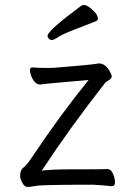

<svg xmlns="http://www.w3.org/2000/svg" viewBox="-20 -733 540 763"><path d="M89 10Q78 10 69 -6Q60 -22 60 -34Q60 -45 63 -53.5Q66 -62 76.5 -70Q87 -78 109 -111Q220 -277 332 -415Q163 -401 139 -397Q118 -397 104 -431Q99 -445 99 -455Q99 -465 109 -465Q134 -463 167 -463Q192 -463 200 -464Q341 -475 373 -481Q399 -481 417 -448Q424 -436 424 -429Q424 -421 412 -414Q400 -407 395 -400Q260 -228 146 -55Q188 -60 258 -60Q392 -60 408 -61Q421 -61 429 -42.5Q437 -24 437 -9Q437 7 424 7Q387 3 351 1Q149 1 125 5.5Q101 10 89 10ZM186 -574Q179 -574 174 -579.5Q169 -585 169 -591Q169 -611 304 -711Q307 -713 315 -713Q323 -713 337 -703Q369 -678 369 -659Q369 -653 362 -649Q317 -631 273.5 -614.5Q230 -598 212 -586Q194 -574 186 -574Z"/></svg>

Font: Moon Stars Kai T HW
Style: Regular
Weight: 400
Designer: GuiWonder
Version: Version 1.101